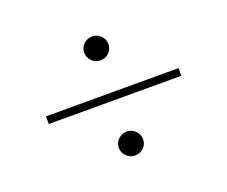

<svg xmlns="http://www.w3.org/2000/svg" viewBox="-112 -885 1224 1034"><g transform="rotate(-20 500.0 -368.0)"><path d="M120.1 -345.7V-389.6H879.9V-345.7ZM430.7 -95.7Q430.7 -124 451.2 -144Q471.7 -164.1 500 -164.1Q528.3 -164.1 548.8 -144Q569.3 -124 569.3 -94.7Q569.3 -65.4 548.8 -46.4Q528.3 -27.3 500 -27.3Q471.7 -27.3 451.2 -46.9Q430.7 -66.4 430.7 -95.7ZM430.7 -641.6Q430.7 -669.9 451.2 -689.5Q471.7 -709 500 -709Q528.3 -709 548.8 -689.5Q569.3 -669.9 569.3 -640.6Q569.3 -611.3 548.8 -591.8Q528.3 -572.3 500 -572.3Q471.7 -572.3 451.2 -592.3Q430.7 -612.3 430.7 -641.6Z"/></g></svg>

Font: GenEi Koburi Mincho v6
Style: Regular
Weight: 400
Designer: o_tamon (Modified)
Foundry: o_tamon / Adobe Systems Incorporated
Version: Version 6.1